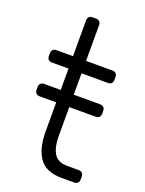

<svg xmlns="http://www.w3.org/2000/svg" viewBox="-136 -777 639 844"><g transform="rotate(20 183.5 -355.0)"><path d="M186 -171Q186 -115 204.5 -86.5Q223 -58 266 -58H320Q330 -58 336 -52Q342 -46 342 -36V-22Q342 -12 336 -6Q330 0 320 0H261Q187 0 156 -44.5Q125 -89 125 -167V-304H47Q37 -304 31 -310Q25 -316 25 -326V-340Q25 -350 31 -356Q37 -362 47 -362H125V-462H47Q37 -462 31 -468Q25 -474 25 -484V-498Q25 -508 31 -514Q37 -520 47 -520H125V-688Q125 -698 131 -704Q137 -710 147 -710H164Q174 -710 180 -704Q186 -698 186 -688V-520H310Q320 -520 326 -514Q332 -508 332 -498V-484Q332 -474 326 -468Q320 -462 310 -462H186V-362H310Q320 -362 326 -356Q332 -350 332 -340V-326Q332 -316 326 -310Q320 -304 310 -304H186Z"/></g></svg>

Font: Rubik
Style: Regular
Weight: 300
Designer: Hubert & Fischer
Foundry: Hubert & Fischer
Version: Version 1.100